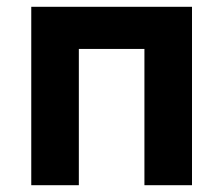

<svg xmlns="http://www.w3.org/2000/svg" viewBox="-20 -545 657 565"><path d="M405 -401H212V0H72V-525H545V0H405Z"/></svg>

Font: PT Sans Caption
Style: Bold
Weight: 700
Designer: A.Korolkova, O.Umpeleva, V.Yefimov
Foundry: ParaType Ltd
Version: Version 2.003W OFL